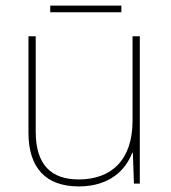

<svg xmlns="http://www.w3.org/2000/svg" viewBox="-20 -724 613 688"><path d="M415 -704H160V-680H415ZM481 -594H455V-292C455 -148 377 -81 262 -81C163 -81 108 -134 108 -252V-594H82V-248C82 -123 144 -56 262 -56C374 -56 431 -116 454 -177H456L460 -66H481Z"/></svg>

Font: Noto Sans Malayalam UI Thin
Style: Regular
Weight: 100
Designer: Jelle Bosma - Monotype Design Team
Foundry: Monotype Imaging Inc.
Version: Version 2.104